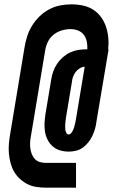

<svg xmlns="http://www.w3.org/2000/svg" viewBox="-20 -782 540 884"><path d="M330 82H191Q168 82 146 78.5Q124 75 105 65Q86 55 70.5 40.5Q55 26 44.5 7.5Q34 -11 28.5 -32Q23 -53 21 -75Q19 -97 21 -120Q23 -143 27 -166L93 -564Q97 -589 105 -614.5Q113 -640 127.5 -663.5Q142 -687 162 -706.5Q182 -726 206.5 -739Q231 -752 257 -757Q283 -762 309 -762Q336 -762 362 -756.5Q388 -751 409 -737.5Q430 -724 445 -703.5Q460 -683 468 -659Q476 -635 478.5 -608.5Q481 -582 478 -555H480L424 -222Q422 -205 417.5 -189Q413 -173 405.5 -157Q398 -141 387 -127Q376 -113 361.5 -102.5Q347 -92 330 -88Q313 -84 297 -84Q276 -84 257 -89.5Q238 -95 223.5 -107.5Q209 -120 200 -137Q191 -154 187.5 -173.5Q184 -193 185 -213.5Q186 -234 189 -255L216 -417Q219 -436 225.5 -454Q232 -472 243 -488.5Q254 -505 269.5 -518.5Q285 -532 303 -540.5Q321 -549 340 -552Q359 -555 377 -555H382Q383 -573 379.5 -590.5Q376 -608 366 -621.5Q356 -635 339.5 -641.5Q323 -648 305 -648Q285 -648 264.5 -642Q244 -636 227 -622.5Q210 -609 200.5 -589.5Q191 -570 188 -550L122 -153Q119 -138 118.5 -124Q118 -110 120 -96.5Q122 -83 127 -71Q132 -59 141 -49.5Q150 -40 163 -36Q176 -32 191 -32H330ZM296 -163Q303 -163 308 -169.5Q313 -176 316 -182Q319 -188 321 -195Q323 -202 324.5 -208.5Q326 -215 327.5 -221.5Q329 -228 330 -235L370 -475Q358 -474 346.5 -467Q335 -460 327.5 -449.5Q320 -439 316 -427.5Q312 -416 311 -404L284 -242Q283 -235 282 -227.5Q281 -220 280.5 -212.5Q280 -205 280 -198Q280 -191 281 -184Q282 -177 285.5 -170Q289 -163 296 -163Z"/></svg>

Font: Iosevka SS04 Heavy
Style: Italic
Weight: 900
Italic angle: -9°
Monospace: yes
Designer: Belleve Invis
Foundry: Belleve Invis
Version: Version 19.0.0; ttfautohint (v1.8.4)